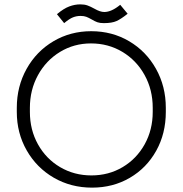

<svg xmlns="http://www.w3.org/2000/svg" viewBox="-20 -843 838 880"><path d="M57 -330V-349Q57 -447 102 -527.5Q147 -608 225 -654Q303 -700 398 -700Q494 -700 572 -654Q650 -608 695 -527.5Q740 -447 740 -349V-330Q740 -231 696 -152Q652 -73 575 -28Q498 17 402 17Q305 17 226.5 -28.5Q148 -74 102.5 -153.5Q57 -233 57 -330ZM680 -330V-349Q680 -432 642.5 -499.5Q605 -567 540.5 -605.5Q476 -644 397 -644Q319 -644 255 -605Q191 -566 154 -498.5Q117 -431 117 -349V-330Q117 -248 154 -181.5Q191 -115 255.5 -77Q320 -39 399 -39Q478 -39 542 -77Q606 -115 643 -181.5Q680 -248 680 -330ZM348 -823Q367 -823 381 -818Q395 -813 413 -803Q439 -788 458 -788Q491 -788 531 -821L565 -780Q535 -756 514 -746.5Q493 -737 456 -737Q438 -737 426.5 -741Q415 -745 400 -754Q386 -762 375.5 -766Q365 -770 349 -770Q331 -770 314.5 -763.5Q298 -757 274 -737L241 -778Q272 -804 297.5 -813.5Q323 -823 348 -823Z"/></svg>

Font: Bellota Text
Style: Regular
Weight: 400
Designer: Kemie Guaida
Foundry: Kemie Guaida
Version: Version 4.001